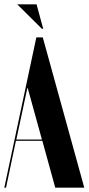

<svg xmlns="http://www.w3.org/2000/svg" viewBox="-30 -873 412 893"><path d="M139 -699H169L362 0H227L167 -218H44L-2 0H-10ZM46 -224H165L99 -463H97ZM165 -739 50 -853H140L171 -739Z"/></svg>

Font: Moniqa Black Display
Style: Regular
Weight: 900
Designer: Rajesh Rajput
Foundry: Rajesh Rajput
Version: Version 1.000